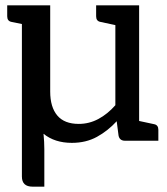

<svg xmlns="http://www.w3.org/2000/svg" viewBox="-20 -527 626 719"><path d="M102 172Q62 172 62 134V-437L23 -445Q7 -448 7 -466V-507H168V-184Q168 -126 194.5 -94.5Q221 -63 275 -63Q314 -63 348.5 -81.5Q383 -100 412 -133V-433L356 -445Q340 -448 340 -466V-507H501V-74L557 -62Q573 -59 573 -41V0H448Q428 0 424 -19L417 -73Q384 -37 343 -14.5Q302 8 249 8Q185 8 143 -26Q146 5 146 32V172Z"/></svg>

Font: Aleo
Style: Regular
Weight: 400
Designer: Alessio Laiso
Foundry: Alessio Laiso
Version: Version 2.001; ttfautohint (v1.8.4.7-5d5b);gftools[0.9.29]